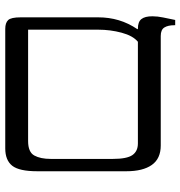

<svg xmlns="http://www.w3.org/2000/svg" viewBox="2 -689 687 731"><g transform="rotate(90 345.5 -323.5)"><path d="M90 0Q67 0 56.5 -11Q46 -22 46 -59V-354Q46 -395 57 -432Q68 -469 91 -503V-505H89Q63 -505 52.5 -518.5Q42 -532 42 -560Q42 -580 46.5 -601Q51 -622 56 -647H76V-644Q76 -620 84.5 -606Q93 -592 117 -592H534Q584 -592 608 -558Q632 -524 632 -461V-122Q632 -53 611 -26.5Q590 0 545 0ZM93 -87H517Q559 -87 572 -110.5Q585 -134 585 -173V-410Q585 -463 570.5 -484Q556 -505 526 -505H139Q116 -486 104.5 -443Q93 -400 93 -354Z"/></g></svg>

Font: Noto Serif Hebrew Condensed
Style: Regular
Weight: 400
Width: 3
Designer: Monotype Design Team
Foundry: Monotype Imaging Inc.
Version: Version 2.004; ttfautohint (v1.8.4.7-5d5b)